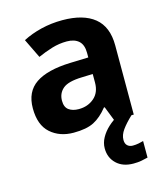

<svg xmlns="http://www.w3.org/2000/svg" viewBox="-117 -646 839 975"><g transform="rotate(-15 302.0 -158.5)"><path d="M302 -557Q412 -557 470.5 -509.5Q529 -462 529 -364V0H425L396 -74H392Q357 -30 318 -10Q279 10 211 10Q138 10 90 -32.5Q42 -75 42 -163Q42 -250 103 -291.5Q164 -333 286 -337L381 -340V-364Q381 -407 358.5 -427Q336 -447 296 -447Q256 -447 218 -435.5Q180 -424 142 -407L93 -508Q137 -531 190.5 -544Q244 -557 302 -557ZM323 -251Q251 -249 223 -225Q195 -201 195 -162Q195 -128 215 -113.5Q235 -99 267 -99Q315 -99 348 -127.5Q381 -156 381 -208V-253ZM445 111Q445 131 456 141Q467 151 484 151Q500 151 515 148Q530 145 540 142V229Q524 233 506 236.5Q488 240 464 240Q408 240 375 208.5Q342 177 342 128Q342 99 357 72Q372 45 396.5 22.5Q421 0 452 -17L517 0Q483 32 464 58.5Q445 85 445 111Z"/></g></svg>

Font: Noto Sans Kawi
Style: Bold
Weight: 700
Designer: Fadhl Haqq
Version: Version 1.000